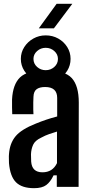

<svg xmlns="http://www.w3.org/2000/svg" viewBox="-20 -977 479 1004"><path d="M158 7Q95 7 64 -23.5Q33 -54 27 -124Q27 -135 26.5 -148Q26 -161 27 -171Q31 -228 61.5 -264.5Q92 -301 168 -331Q195 -342 221.5 -351Q248 -360 279 -368V-465Q279 -522 216 -522Q187 -522 171.5 -510.5Q156 -499 155 -471Q154 -461 154 -441.5Q154 -422 154 -404Q154 -386 155 -380H44Q43 -394 43 -415.5Q43 -437 43 -457Q47 -536 85 -572.5Q123 -609 220 -609Q318 -609 355 -569Q392 -529 392 -440L391 0H277V-60H260Q244 -26 222 -9.5Q200 7 158 7ZM202 -76Q255 -76 278 -124V-289Q258 -283 237.5 -276Q217 -269 195 -257Q163 -242 153 -219.5Q143 -197 142 -170Q142 -148 143 -132Q147 -76 202 -76ZM219 -546Q183 -546 154 -562.5Q125 -579 107 -607Q89 -635 89 -669Q89 -703 107 -731Q125 -759 154.5 -775.5Q184 -792 219 -792Q255 -792 284.5 -775.5Q314 -759 331.5 -731Q349 -703 349 -669Q349 -635 331.5 -607Q314 -579 284.5 -562.5Q255 -546 219 -546ZM155 -669Q155 -644 174 -627Q193 -610 219 -610Q245 -610 264 -627Q283 -644 283 -669Q283 -693 264 -710Q245 -727 219 -727Q193 -727 174 -710Q155 -693 155 -669ZM183 -829 276 -957H358L262 -829Z"/></svg>

Font: Big Shoulders Text
Style: Bold
Weight: 700
Designer: Patric King
Foundry: XO Type Co
Version: Version 1.000; ttfautohint (v1.8.2)